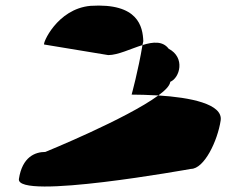

<svg xmlns="http://www.w3.org/2000/svg" viewBox="-20 -712 813 690"><path d="M48 -69C36 9 666 -105 666 -105C714 -105 762 -206 773 -279C782 -339 662 -362 549 -369C435 -285 143 -166 143 -166C106 -166 60 -148 48 -69ZM139 -552 369 -514C404 -514 450 -537 492 -550L495 -564C493 -616 477 -702 305 -691C184 -680 131 -552 139 -552ZM453 -372C477 -372 511 -371 549 -369C575 -388 590 -404 592 -418C626 -432 647 -505 586 -537C565 -565 530 -562 492 -550C477 -459 453 -372 453 -372Z"/></svg>

Font: Ampere
Style: ExtIta
Weight: 400
Version: Version 1